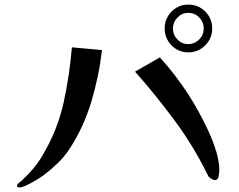

<svg xmlns="http://www.w3.org/2000/svg" viewBox="-20 -829 1040 836"><path d="M867 -705Q867 -733 847.5 -753Q828 -773 800 -773Q772 -773 752.5 -752.5Q733 -732 733 -705Q733 -677 752.5 -657Q772 -637 800 -637Q827 -637 847 -657Q867 -677 867 -705ZM424 -611Q411 -497 377.5 -385.5Q344 -274 281 -178Q259 -145 231 -118Q203 -91 171 -67Q162 -60 141 -47Q120 -34 98.5 -23.5Q77 -13 65 -13Q61 -13 57.5 -14Q54 -15 54 -20Q54 -23 58 -29Q64 -34 70.5 -39Q77 -44 82 -50Q108 -74 130.5 -102Q153 -130 170 -161Q232 -267 257.5 -384.5Q283 -502 293 -623ZM935 -88Q935 -79 932 -62Q929 -45 916 -45Q909 -45 901 -50Q893 -55 888 -60Q887 -62 884 -68.5Q881 -75 879 -78Q820 -197 738 -307.5Q656 -418 568 -517L676 -579Q710 -542 741 -501.5Q772 -461 800 -418Q820 -387 843 -346Q866 -305 887 -259.5Q908 -214 921.5 -169.5Q935 -125 935 -88ZM904 -705Q904 -662 873.5 -631.5Q843 -601 800 -601Q757 -601 727 -631.5Q697 -662 697 -705Q697 -748 727 -778.5Q757 -809 800 -809Q844 -809 874 -778.5Q904 -748 904 -705Z"/></svg>

Font: Kaisei Opti
Style: Bold
Weight: 700
Designer: Font-Kai, 金井和夫
Foundry: KAZUO KANAI
Version: Version 5.003